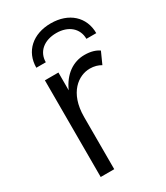

<svg xmlns="http://www.w3.org/2000/svg" viewBox="-179 -784 742 860"><g transform="rotate(-30 192.5 -354.0)"><path d="M337 -430 364 -490C347 -502 323 -510 290 -510C231 -510 180 -475 150 -408V-500H80V0H150V-270C150 -396 222 -445 280 -445C303 -445 322 -439 337 -430ZM334 -568H385C385 -652 323 -708 230 -708C137 -708 75 -652 75 -568H124C124 -622 166 -658 230 -658C292 -658 334 -622 334 -568Z"/></g></svg>

Font: Gully Light
Style: Regular
Weight: 300
Designer: jaikishan Patel
Foundry: MagicType
Version: Version 1.000;Glyphs 3.2 (3242)